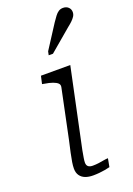

<svg xmlns="http://www.w3.org/2000/svg" viewBox="-154 -867 644 929"><g transform="rotate(-20 167.5 -403.0)"><path d="M158 3Q135 3 118 -3.5Q101 -10 91 -24Q81 -38 81 -60Q81 -74 84 -93Q87 -112 92.5 -137.5Q98 -163 106 -198L159 -452Q161 -464 153 -471.5Q145 -479 128.5 -485Q112 -491 86 -495L76 -497L85 -537H236L161 -182Q154 -152 150 -130Q146 -108 143.5 -93Q141 -78 141 -69Q141 -55 149 -48.5Q157 -42 172 -42Q188 -42 202.5 -44Q217 -46 230.5 -48.5Q244 -51 253 -51L245 -8Q234 -5 219.5 -2.5Q205 0 189.5 1.5Q174 3 158 3ZM236 -757Q247 -773 255.5 -784.5Q264 -796 274 -802.5Q284 -809 297 -809Q314 -809 324.5 -799Q335 -789 335 -774Q335 -762 328.5 -752Q322 -742 312 -732.5Q302 -723 288 -712L176 -617H154L158 -636Z"/></g></svg>

Font: Roboto Serif 20pt ExtraLight
Style: Italic
Weight: 250
Italic angle: -10°
Version: Version 1.007